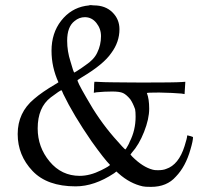

<svg xmlns="http://www.w3.org/2000/svg" viewBox="-20 -718 778 749"><path d="M208 -397Q181 -456 181 -520Q181 -589 218.5 -637Q256 -685 313 -695Q325 -697 328 -697L330 -698Q333 -698 335 -698Q336 -698 340 -697.5Q344 -697 346 -697Q391 -697 418.5 -670Q446 -643 446 -604Q446 -554 414 -511Q384 -467 300 -417L283 -406Q278 -404 317 -337Q365 -251 425 -182Q466 -135 469 -135Q470 -135 473 -140Q476 -145 480 -152Q484 -159 486 -165Q509 -210 509 -263Q509 -282 507 -292Q498 -317 488 -331Q473 -349 460 -355Q447 -361 418 -361Q388 -361 357 -358L346 -356L347 -374Q347 -394 348 -396V-399H355Q357 -399 365 -398.5Q373 -398 388 -397.5Q403 -397 414 -397Q423 -397 465 -396.5Q507 -396 535 -396Q663 -396 689 -398L703 -399Q703 -398 701.5 -375Q700 -352 700 -351L688 -353Q655 -356 601 -357Q553 -357 553 -355Q562 -332 562 -294Q562 -254 542 -203.5Q522 -153 494 -122L489 -115L496 -107Q537 -66 576 -56Q582 -54 596 -54Q616 -54 628 -59Q677 -75 700 -148Q710 -180 710 -187Q710 -188 710 -188L711 -190Q713 -190 723 -187Q733 -184 733 -183Q733 -169 723 -135Q704 -68 666 -29Q631 11 569 11Q545 11 537 9Q487 -2 443 -41L434 -49L425 -42Q348 9 275 9Q164 9 107 -51Q49 -112 49 -195Q49 -279 113 -332Q144 -359 197 -390ZM374 -577Q374 -606 356 -628.5Q338 -651 311 -651Q289 -651 271 -636Q242 -614 242 -559Q242 -518 255 -478Q267 -435 270 -435Q271 -435 279.5 -440.5Q288 -446 298.5 -453Q309 -460 314 -464Q347 -486 359 -512Q374 -542 374 -577ZM127 -217Q127 -144 173.5 -88Q220 -32 291 -32Q331 -32 375 -54Q409 -71 409 -75Q387 -97 337 -167Q266 -270 227 -351Q221 -366 220 -366Q215 -366 178 -338Q127 -299 127 -217Z"/></svg>

Font: KaTeX_Fraktur
Style: Regular
Weight: 400
Version: Version 1.1; ttfautohint (v1.3)